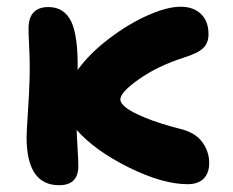

<svg xmlns="http://www.w3.org/2000/svg" viewBox="-20 -541 692 571"><path d="M155.8 9.8Q59.1 9.8 59.1 -132.8Q59.1 -147.9 63 -207.5Q66.9 -267.1 67.9 -303.2Q69.3 -349.6 66.9 -398.2Q64.5 -446.8 64.9 -459Q66.4 -520 124 -520Q170.9 -520 191.7 -477.1Q212.4 -434.1 210.9 -333Q246.1 -381.8 304.2 -426Q362.3 -470.2 419.9 -495.6Q477.5 -521 517.1 -521Q555.2 -521 577.6 -499.5Q600.1 -478 600.1 -439Q600.1 -413.1 584 -397.7Q567.9 -382.3 524.9 -369.1Q448.2 -344.2 393.1 -305.4Q337.9 -266.6 337.9 -245.1Q337.9 -234.4 354.2 -221.2Q370.6 -208 411.9 -190.9Q453.1 -173.8 514.2 -158.2Q559.6 -147.5 580.8 -119.4Q602.1 -91.3 602.1 -56.2Q602.1 -26.4 585.7 -9.8Q569.3 6.8 538.1 6.8Q463.9 6.8 362.8 -43.2Q261.7 -93.3 208 -154.8Q208.5 -134.8 210.7 -99.9Q212.9 -64.9 212.9 -46.9Q212.9 9.8 155.8 9.8Z"/></svg>

Font: Shantell Sans Irregular
Style: Bold
Weight: 700
Designer: Stephen Nixon, Anya Danilova, Shantell Martin
Foundry: Arrow Type
Version: Version 1.006;[9816181b4]